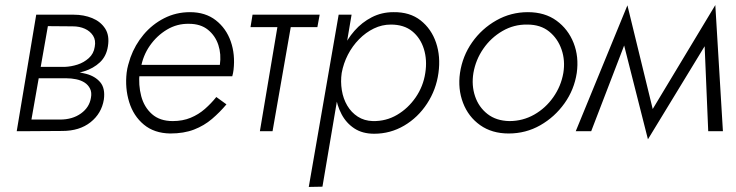

<svg xmlns="http://www.w3.org/2000/svg" viewBox="-20 -518 2906 758"><path d="M115 -236 111 -209H242Q262 -209 281 -205Q300 -201 314 -192Q328 -183 335.5 -168Q343 -153 339 -132Q333 -94 299.5 -70Q266 -46 217 -46H82L75 0L226 -1Q294 -1 337.5 -35.5Q381 -70 390 -125Q396 -169 376 -193Q356 -217 320 -226.5Q284 -236 242 -236ZM113 -224H235Q275 -225 312 -236.5Q349 -248 374.5 -272Q400 -296 406 -335Q413 -378 395 -405.5Q377 -433 344 -446.5Q311 -460 271 -460H152L146 -415L267 -414Q294 -414 315 -404.5Q336 -395 347.5 -377Q359 -359 354 -333Q350 -306 330.5 -288.5Q311 -271 286 -263Q261 -255 236 -254H118ZM123 -460 46 0H96L177 -460Z M511 -217H897Q899 -223 900 -229.5Q901 -236 902 -242Q909 -303 891 -354.5Q873 -406 832 -438Q791 -470 730 -470Q675 -470 628 -446Q581 -422 547 -381.5Q513 -341 495 -291Q490 -276 486 -261.5Q482 -247 480 -231Q473 -170 490 -115Q507 -60 548 -26Q589 8 652 9Q706 9 746 -6.5Q786 -22 817 -48.5Q848 -75 874 -106L834 -135Q814 -110 789 -88Q764 -66 732.5 -53Q701 -40 662 -40Q611 -40 580 -67.5Q549 -95 537.5 -138.5Q526 -182 531 -231L536 -249Q544 -298 571.5 -337.5Q599 -377 639 -401Q679 -425 726 -424Q772 -424 801 -400.5Q830 -377 842 -340.5Q854 -304 848 -262H517Z M977 -460 969 -411H1233L1242 -460ZM1081 -446 1006 0H1056L1134 -446Z M1253 219 1368 -460H1317L1199 220ZM1711 -230Q1720 -295 1701.5 -349.5Q1683 -404 1640.5 -437.5Q1598 -471 1533 -470Q1487 -470 1448 -450Q1409 -430 1379.5 -396.5Q1350 -363 1331 -320Q1312 -277 1305 -230Q1299 -186 1304.5 -144Q1310 -102 1328.5 -67Q1347 -32 1379 -11Q1411 10 1457 10Q1521 10 1575.5 -22Q1630 -54 1666 -109Q1702 -164 1711 -230ZM1659 -230Q1651 -177 1621 -133.5Q1591 -90 1547.5 -64.5Q1504 -39 1452 -40Q1418 -41 1392.5 -57.5Q1367 -74 1351 -101Q1335 -128 1329.5 -162Q1324 -196 1329 -230Q1336 -268 1353.5 -302Q1371 -336 1397.5 -363Q1424 -390 1456 -405.5Q1488 -421 1523 -421Q1575 -421 1607.5 -394.5Q1640 -368 1653.5 -324.5Q1667 -281 1659 -230Z M1796 -230Q1787 -167 1808 -112Q1829 -57 1875.5 -24Q1922 9 1988 9Q2056 9 2113 -23.5Q2170 -56 2208.5 -110Q2247 -164 2257 -230Q2266 -294 2244.5 -348.5Q2223 -403 2177 -436.5Q2131 -470 2064 -470Q1997 -470 1939.5 -437.5Q1882 -405 1844 -351Q1806 -297 1796 -230ZM1849 -230Q1858 -282 1888 -325.5Q1918 -369 1963.5 -395.5Q2009 -422 2062 -421Q2114 -421 2148 -393.5Q2182 -366 2197 -322.5Q2212 -279 2204 -230Q2195 -178 2164.5 -134.5Q2134 -91 2089 -65.5Q2044 -40 1991 -40Q1939 -41 1904.5 -68Q1870 -95 1855.5 -138Q1841 -181 1849 -230Z M2776 0H2834L2804 -498L2759 -404ZM2533 -48 2538 32 2789 -380 2804 -498ZM2538 32 2568 -42 2457 -497 2432 -386ZM2253 0H2314L2467 -398L2457 -497Z"/></svg>

Font: Jost Light
Style: Italic
Weight: 300
Italic angle: -5°
Version: Version 3.710